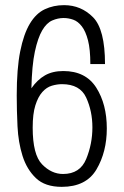

<svg xmlns="http://www.w3.org/2000/svg" viewBox="-20 -716 482 746"><path d="M107 -220Q107 -274 117.5 -307Q128 -340 144.5 -358.5Q161 -377 181.5 -383Q202 -389 221 -389Q291 -389 315 -336.5Q339 -284 339 -221Q339 -157 315 -98.5Q291 -40 225 -40Q180 -40 143.5 -77.5Q107 -115 107 -220ZM45 -345Q45 -288 48 -225.5Q51 -163 67.5 -110.5Q84 -58 119.5 -24Q155 10 220 10Q315 10 355 -58Q395 -126 395 -217Q395 -311 354 -375.5Q313 -440 226 -440Q184 -440 154.5 -423Q125 -406 102 -373Q104 -462 115.5 -515.5Q127 -569 144 -598Q161 -627 183 -636.5Q205 -646 227 -646Q246 -646 264.5 -639.5Q283 -633 298 -613.5Q313 -594 322 -559Q331 -524 331 -467H388Q388 -602 341.5 -649Q295 -696 229 -696Q188 -696 154 -680Q120 -664 96 -624Q72 -584 58.5 -516.5Q45 -449 45 -345Z"/></svg>

Font: Secuela Light
Style: Regular
Weight: 300
Designer: Fernando Haro
Foundry: deFharo
Version: Version 1.708